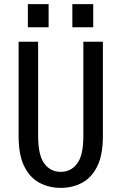

<svg xmlns="http://www.w3.org/2000/svg" viewBox="-20 -903 590 934"><path d="M275.5 11Q218.5 11 172 -13.8Q125.5 -38.5 98 -93.8Q70.5 -149 70.5 -241V-700H165.5V-242Q165.5 -147 195.8 -107Q226 -67 275.5 -67Q325 -67 355.2 -107Q385.5 -147 385.5 -242V-700H480.5V-241Q480.5 -149 453 -93.8Q425.5 -38.5 379 -13.8Q332.5 11 275.5 11ZM115.5 -883H216.5V-770.5H115.5ZM332 -883H433.5V-770.5H332Z"/></svg>

Font: Trispace SemiCondensed
Style: Regular
Weight: 400
Width: 4
Designer: Tyler Finck
Foundry: Etcetera Type Company
Version: Version 1.210; ttfautohint (v1.8.3)